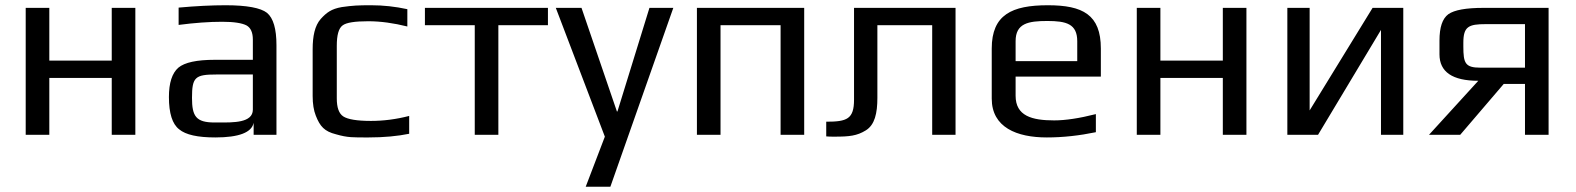

<svg xmlns="http://www.w3.org/2000/svg" viewBox="-20 -514 6008 732"><path d="M496 0V-484H406V-283H168V-484H78V0H168V-217H406V0Z M1034 0V-342C1034 -404 1022 -445 998 -465C974 -484 921 -494 840 -494C787 -494 727 -491 661 -485V-419C722 -427 778 -431 827 -431C872 -431 903 -426 920 -417C936 -408 944 -390 944 -363V-286H799C730 -286 684 -276 660 -256C636 -235 624 -198 624 -144C624 -82 637 -41 663 -21C688 0 734 10 801 10C891 10 940 -9 947 -46V0ZM712 -141C712 -220 724 -230 805 -230H944V-96C944 -45 868 -47 816 -47H798C727 -47 712 -71 712 -141Z M1540 -4V-72C1490 -59 1441 -53 1394 -53C1341 -53 1306 -59 1289 -70C1272 -81 1264 -104 1264 -139V-339C1264 -380 1271 -406 1286 -417C1300 -428 1333 -433 1384 -433C1431 -433 1481 -426 1533 -413V-479C1487 -489 1441 -494 1395 -494C1344 -494 1326 -493 1283 -487C1243 -480 1225 -466 1203 -442C1180 -416 1172 -376 1172 -326V-148C1172 -118 1176 -93 1184 -73C1200 -32 1217 -13 1261 -2C1306 11 1326 10 1385 10C1444 10 1496 5 1540 -4Z M2069 -418V-484H1600V-418H1790V0H1880V-418Z M2547 -484H2456L2334 -89H2332L2197 -484H2099L2286 7L2213 198H2307Z M3046 0V-484H2637V0H2727V-418H2956V0Z M3130 -50V6C3138 7 3149 7 3162 7C3218 7 3247 4 3281 -17C3315 -38 3325 -82 3325 -141V-418H3534V0H3623V-484H3236V-134C3236 -60 3209 -50 3130 -50Z M3975 -494C3838 -494 3761 -458 3761 -329V-138C3761 -28 3857 10 3971 10C4033 10 4095 3 4158 -10V-79C4095 -63 4042 -55 3999 -55C3914 -55 3852 -72 3852 -149V-222H4177V-329C4177 -458 4108 -494 3975 -494ZM3973 -434C4045 -434 4087 -423 4087 -357V-281H3852V-357C3852 -425 3900 -434 3973 -434Z M4732 0V-484H4642V-283H4404V-484H4314V0H4404V-217H4642V0Z M5005 0 5245 -400V0H5330V-484H5213L4973 -93V-484H4888V0Z M5547 0 5713 -194H5794V0H5884V-484H5636C5569 -484 5525 -476 5502 -460C5479 -443 5468 -410 5468 -359V-307C5468 -240 5517 -206 5616 -206L5428 0ZM5645 -422H5794V-256H5624C5566 -256 5559 -273 5559 -337V-351C5559 -413 5579 -422 5645 -422Z"/></svg>

Font: Gamestation Text
Style: Bold
Weight: 400
Designer: Jonas Hecksher
Foundry: Jonas Hecksher, Playtypeª, e-types AS
Version: Version 1.003